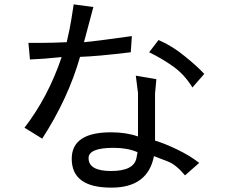

<svg xmlns="http://www.w3.org/2000/svg" viewBox="-20 -846 1040 878"><path d="M385 -123Q385 -170 500 -170Q563 -170 609 -150Q606 -133 604 -123Q592 -64 488 -64Q385 -64 385 -123ZM684 -132 749 -107Q785 -93 826 -44L891 -101Q849 -134 791 -162Q733 -190 689 -203V-418L695 -484L601 -500L611 -421V-222Q557 -241 488 -241Q308 -241 308 -120Q308 12 488 12H490Q656 12 684 -132ZM860 -446 914 -508Q884 -541 826 -588Q768 -636 705 -663L662 -607Q720 -579 772 -542Q823 -506 860 -446ZM92 -262 173 -212Q292 -396 346 -586Q421 -588 578 -607L583 -681Q412 -657 364 -653L407 -814L317 -826L306 -756Q300 -717 285 -653Q215 -650 173 -650Q131 -650 110 -650L117 -574Q176 -576 262 -585Q200 -402 92 -262Z"/></svg>

Font: Sawarabi Gothic
Style: Regular
Weight: 400
Designer: mshio (mshio@users.sourceforge.jp)
Version: Version 20141215